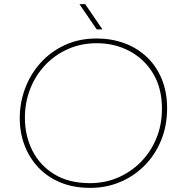

<svg xmlns="http://www.w3.org/2000/svg" viewBox="-20 -900 878 933"><path d="M419 13Q338 13 274.5 -13Q211 -39 167 -85.5Q123 -132 99.5 -193.5Q76 -255 76 -326Q76 -401 102 -470.5Q128 -540 177 -594.5Q226 -649 295 -681Q364 -713 450 -713Q522 -713 584.5 -690Q647 -667 693.5 -623Q740 -579 766 -516Q792 -453 792 -374Q792 -288 762.5 -217Q733 -146 681.5 -94.5Q630 -43 562.5 -15Q495 13 419 13ZM418 -10Q490 -10 553 -37Q616 -64 664 -112.5Q712 -161 739.5 -227Q767 -293 767 -372Q767 -471 724.5 -542Q682 -613 610 -651.5Q538 -690 450 -690Q374 -690 310 -661.5Q246 -633 199 -583Q152 -533 126.5 -467.5Q101 -402 101 -328Q101 -241 137 -169Q173 -97 243.5 -53.5Q314 -10 418 -10ZM450 -757 366 -880H394L478 -757Z"/></svg>

Font: MuseoModerno Thin
Style: Italic
Weight: 100
Italic angle: -9°
Designer: Pablo Cosgaya, Héctor Gatti, Marcela Romero, and the Authors of The MuseoModerno Project.
Foundry: Omnibus-Type Team
Version: Version 1.003